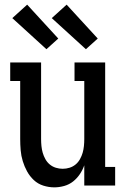

<svg xmlns="http://www.w3.org/2000/svg" viewBox="-20 -799 540 827"><path d="M214 8Q190 8 166.5 0.5Q143 -7 125.5 -23.5Q108 -40 96.5 -61Q85 -82 78 -105Q71 -128 69 -152Q67 -176 67 -200V-450H24V-530H157V-200Q157 -185 158.5 -170Q160 -155 164 -141Q168 -127 175.5 -113.5Q183 -100 194.5 -90.5Q206 -81 220.5 -76.5Q235 -72 250 -72Q265 -72 279.5 -76.5Q294 -81 305.5 -90.5Q317 -100 324.5 -113.5Q332 -127 336 -141Q340 -155 341.5 -170Q343 -185 343 -200V-450H301V-530H433V-80H476V0H343V-87Q336 -67 324 -49Q312 -31 295 -17.5Q278 -4 256.5 2Q235 8 214 8ZM350 -587 203 -721 267 -779 401 -633ZM180 -587 33 -721 97 -779 231 -633Z"/></svg>

Font: Iosevka Slab Medium
Style: Regular
Weight: 500
Monospace: yes
Designer: Belleve Invis
Foundry: Belleve Invis
Version: Version 11.1.1; ttfautohint (v1.8.3)